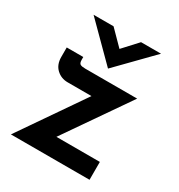

<svg xmlns="http://www.w3.org/2000/svg" viewBox="-158 -759 805 865"><g transform="rotate(30 244.5 -326.5)"><path d="M129 -331Q95 -331 71 -353.5Q47 -376 47 -416V-465H133V-451Q133 -433 141 -428.5Q149 -424 167 -424H437L208 -93H434V0H25L253 -331ZM182 -653 256 -578 325 -653H429L256 -476H255L78 -653Z"/></g></svg>

Font: Reem Kufi Medium
Style: Regular
Weight: 500
Designer: Khaled Hosny
Version: Version 1.001